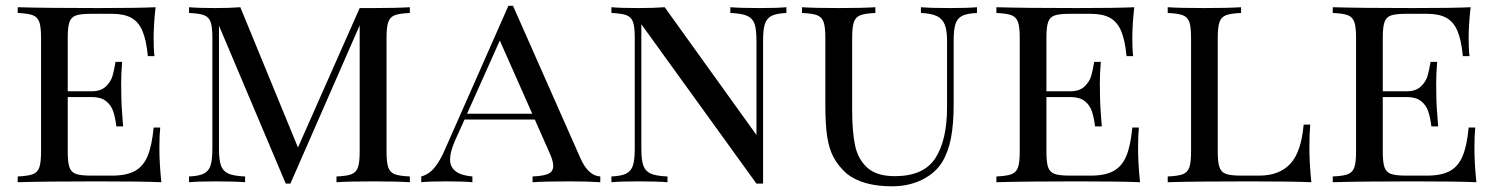

<svg xmlns="http://www.w3.org/2000/svg" viewBox="-20 -633 5204 667"><path d="M540.5 0Q475.6 -2.9 321.3 -2.9Q136.7 -2.9 41.5 0V-20Q77.6 -21.5 94 -27.8Q110.4 -34.2 116.5 -51.3Q122.6 -68.4 122.6 -106V-502Q122.6 -539.6 116.5 -556.6Q110.4 -573.7 94 -580.1Q77.6 -586.4 41.5 -587.9V-607.9Q136.7 -605 321.3 -605Q461.4 -605 520.5 -607.9Q513.7 -547.9 513.7 -500Q513.7 -460.9 516.6 -438H493.7Q488.3 -493.7 474.9 -525.4Q461.4 -557.1 436.3 -571Q411.1 -585 369.6 -585H296.4Q260.3 -585 243.9 -579.3Q227.5 -573.7 221.4 -556.6Q215.3 -539.6 215.3 -502V-315.9H298.3Q330.1 -315.9 347.4 -332.3Q364.7 -348.6 370.6 -368.4Q376.5 -388.2 381.3 -418H404.3Q400.9 -378.9 400.9 -343.8L401.4 -306.2Q401.4 -266.1 407.7 -193.8H384.3Q380.4 -224.6 373.3 -246.1Q366.2 -267.6 348.4 -281.7Q330.6 -295.9 298.3 -295.9H215.3V-106Q215.3 -68.4 221.4 -51.5Q227.5 -34.7 243.9 -28.8Q260.3 -22.9 296.4 -22.9H369.6Q418.9 -22.9 448.2 -38.8Q477.5 -54.7 492.7 -90.6Q507.8 -126.5 513.7 -189.9H536.6Q533.7 -163.1 533.7 -118.2Q533.7 -65.4 540.5 0Z M1322.8 -502V-106Q1322.8 -68.4 1328.9 -51.3Q1335 -34.2 1351.3 -27.8Q1367.7 -21.5 1403.8 -20V0Q1356.9 -2.9 1276.9 -2.9Q1190.9 -2.9 1148.9 0V-20Q1185.1 -21.5 1201.2 -27.8Q1217.3 -34.2 1223.4 -51.3Q1229.5 -68.4 1229.5 -106V-544.9L988.8 4.9H972.7L740.7 -543.9V-116.2Q740.7 -77.6 747.6 -58.1Q754.4 -38.6 773.2 -30Q792 -21.5 831.5 -20V0Q795.9 -2.9 729.5 -2.9Q669.9 -2.9 636.7 0V-20Q671.4 -21.5 688.2 -30Q705.1 -38.6 711.4 -58.1Q717.8 -77.6 717.8 -116.2V-502Q717.8 -539.6 711.7 -556.6Q705.6 -573.7 689.2 -580.1Q672.9 -586.4 636.7 -587.9V-607.9Q669.4 -605 729.5 -605Q776.9 -605 814.9 -607.9L1015.1 -120.6L1229.5 -605H1276.9Q1356.9 -605 1403.8 -607.9V-587.9Q1367.7 -586.4 1351.3 -580.1Q1335 -573.7 1328.9 -556.6Q1322.8 -539.6 1322.8 -502Z M2065.4 -20V0Q2024.4 -2.9 1958.5 -2.9Q1872.6 -2.9 1830.1 0V-20Q1867.7 -21.5 1884.8 -29.3Q1901.9 -37.1 1901.9 -56.6Q1901.9 -74.7 1888.2 -104L1837.9 -217.8H1593.8L1560.1 -143.1Q1543.5 -104.5 1543.5 -79.1Q1543.5 -26.4 1621.1 -20V0Q1591.3 -2.9 1530.3 -2.9Q1469.2 -2.9 1443.4 0V-20Q1469.7 -26.9 1489.3 -50.5Q1508.8 -74.2 1525.4 -112.8L1746.1 -612.8H1762.2L1996.1 -84Q2023.4 -22 2065.4 -20ZM1716.3 -492.2 1602.5 -237.8H1829.1Z M2630.9 -492.2V4.9H2607.9L2208 -548.8V-116.2Q2208 -77.6 2214.8 -58.1Q2221.7 -38.6 2240.5 -30Q2259.3 -21.5 2298.8 -20V0Q2263.2 -2.9 2196.8 -2.9Q2137.2 -2.9 2104 0V-20Q2138.7 -21.5 2155.5 -30Q2172.4 -38.6 2178.7 -58.1Q2185.1 -77.6 2185.1 -116.2V-502Q2185.1 -539.6 2179 -556.6Q2172.9 -573.7 2156.5 -580.1Q2140.1 -586.4 2104 -587.9V-607.9Q2136.7 -605 2196.8 -605Q2252 -605 2289.1 -607.9L2607.9 -164.1V-492.2Q2607.9 -530.8 2601.3 -550Q2594.7 -569.3 2575.7 -577.9Q2556.6 -586.4 2517.1 -587.9V-607.9Q2552.7 -605 2619.1 -605Q2679.2 -605 2711.9 -607.9V-587.9Q2677.2 -586.4 2660.4 -577.9Q2643.6 -569.3 2637.2 -549.8Q2630.9 -530.3 2630.9 -492.2Z M3293 -492.2V-271Q3293 -202.1 3283.7 -153.6Q3274.4 -105 3252.4 -68.8Q3228.5 -30.8 3182.6 -8.3Q3136.7 14.2 3079.1 14.2Q2976.6 14.2 2921.4 -29.8Q2891.6 -56.6 2875.7 -86.7Q2859.9 -116.7 2853.5 -158.9Q2847.2 -201.2 2847.2 -268.1V-502Q2847.2 -539.6 2841.1 -556.6Q2835 -573.7 2818.6 -580.1Q2802.2 -586.4 2766.1 -587.9V-607.9Q2808.6 -605 2894 -605Q2974.6 -605 3021 -607.9V-587.9Q2984.9 -586.4 2968.8 -580.1Q2952.6 -573.7 2946.5 -556.6Q2940.4 -539.6 2940.4 -502V-251Q2940.4 -176.8 2950.4 -128.4Q2960.4 -80.1 2992.9 -50.5Q3025.4 -21 3088.4 -21Q3189 -21 3229.5 -83.7Q3270 -146.5 3270 -259.8V-492.2Q3270 -528.8 3261.5 -548.8Q3252.9 -568.8 3233.6 -577.6Q3214.4 -586.4 3179.2 -587.9V-607.9Q3214.8 -605 3281.2 -605Q3341.3 -605 3374 -607.9V-587.9Q3339.4 -586.4 3322.5 -577.9Q3305.7 -569.3 3299.3 -549.8Q3293 -530.3 3293 -492.2Z M3940.4 0Q3875.5 -2.9 3721.2 -2.9Q3536.6 -2.9 3441.4 0V-20Q3477.5 -21.5 3493.9 -27.8Q3510.3 -34.2 3516.4 -51.3Q3522.5 -68.4 3522.5 -106V-502Q3522.5 -539.6 3516.4 -556.6Q3510.3 -573.7 3493.9 -580.1Q3477.5 -586.4 3441.4 -587.9V-607.9Q3536.6 -605 3721.2 -605Q3861.3 -605 3920.4 -607.9Q3913.6 -547.9 3913.6 -500Q3913.6 -460.9 3916.5 -438H3893.6Q3888.2 -493.7 3874.8 -525.4Q3861.3 -557.1 3836.2 -571Q3811 -585 3769.5 -585H3696.3Q3660.2 -585 3643.8 -579.3Q3627.4 -573.7 3621.3 -556.6Q3615.2 -539.6 3615.2 -502V-315.9H3698.2Q3730 -315.9 3747.3 -332.3Q3764.6 -348.6 3770.5 -368.4Q3776.4 -388.2 3781.2 -418H3804.2Q3800.8 -378.9 3800.8 -343.8L3801.3 -306.2Q3801.3 -266.1 3807.6 -193.8H3784.2Q3780.3 -224.6 3773.2 -246.1Q3766.1 -267.6 3748.3 -281.7Q3730.5 -295.9 3698.2 -295.9H3615.2V-106Q3615.2 -68.4 3621.3 -51.5Q3627.4 -34.7 3643.8 -28.8Q3660.2 -22.9 3696.3 -22.9H3769.5Q3818.8 -22.9 3848.1 -38.8Q3877.4 -54.7 3892.6 -90.6Q3907.7 -126.5 3913.6 -189.9H3936.5Q3933.6 -163.1 3933.6 -118.2Q3933.6 -65.4 3940.4 0Z M4210.4 -502V-106Q4210.4 -68.4 4216.6 -51.5Q4222.7 -34.7 4239 -28.8Q4255.4 -22.9 4291.5 -22.9H4354.5Q4423.8 -22.9 4462.2 -63.7Q4500.5 -104.5 4508.8 -200.2H4531.7Q4528.8 -168.9 4528.8 -118.2Q4528.8 -65.4 4535.6 0Q4470.7 -2.9 4316.4 -2.9Q4131.8 -2.9 4036.6 0V-20Q4072.8 -21.5 4089.1 -27.8Q4105.5 -34.2 4111.6 -51.3Q4117.7 -68.4 4117.7 -106V-502Q4117.7 -539.6 4111.6 -556.6Q4105.5 -573.7 4089.1 -580.1Q4072.8 -586.4 4036.6 -587.9V-607.9Q4078.1 -605 4164.6 -605Q4245.6 -605 4291.5 -607.9V-587.9Q4255.4 -586.4 4239 -580.1Q4222.7 -573.7 4216.6 -556.6Q4210.4 -539.6 4210.4 -502Z M5108.9 0Q5043.9 -2.9 4889.6 -2.9Q4705.1 -2.9 4609.9 0V-20Q4646 -21.5 4662.4 -27.8Q4678.7 -34.2 4684.8 -51.3Q4690.9 -68.4 4690.9 -106V-502Q4690.9 -539.6 4684.8 -556.6Q4678.7 -573.7 4662.4 -580.1Q4646 -586.4 4609.9 -587.9V-607.9Q4705.1 -605 4889.6 -605Q5029.8 -605 5088.9 -607.9Q5082 -547.9 5082 -500Q5082 -460.9 5085 -438H5062Q5056.6 -493.7 5043.2 -525.4Q5029.8 -557.1 5004.6 -571Q4979.5 -585 4938 -585H4864.7Q4828.6 -585 4812.3 -579.3Q4795.9 -573.7 4789.8 -556.6Q4783.7 -539.6 4783.7 -502V-315.9H4866.7Q4898.4 -315.9 4915.8 -332.3Q4933.1 -348.6 4939 -368.4Q4944.8 -388.2 4949.7 -418H4972.7Q4969.2 -378.9 4969.2 -343.8L4969.7 -306.2Q4969.7 -266.1 4976.1 -193.8H4952.6Q4948.7 -224.6 4941.7 -246.1Q4934.6 -267.6 4916.7 -281.7Q4898.9 -295.9 4866.7 -295.9H4783.7V-106Q4783.7 -68.4 4789.8 -51.5Q4795.9 -34.7 4812.3 -28.8Q4828.6 -22.9 4864.7 -22.9H4938Q4987.3 -22.9 5016.6 -38.8Q5045.9 -54.7 5061 -90.6Q5076.2 -126.5 5082 -189.9H5105Q5102.1 -163.1 5102.1 -118.2Q5102.1 -65.4 5108.9 0Z"/></svg>

Font: TypoPRO Playfair Display SC
Style: Regular
Weight: 400
Designer: Claus Eggers Sørensen
Foundry: Claus Eggers Sørensen
Version: Version 1.004;PS 001.004;hotconv 1.0.70;makeotf.lib2.5.58329